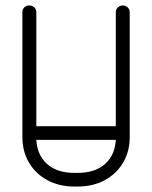

<svg xmlns="http://www.w3.org/2000/svg" viewBox="-20 -679 557 703"><path d="M404 -634Q404 -645 411.5 -652Q419 -659 430 -659Q440 -659 447.5 -652Q455 -645 455 -634V-178Q455 -124 430.5 -83Q406 -42 363 -19Q320 4 264 4H252Q197 4 154 -19Q111 -42 86.5 -83Q62 -124 62 -178V-634Q62 -645 69 -652Q76 -659 87 -659Q98 -659 105.5 -652Q113 -645 113 -634V-217H404ZM252 -46H264Q328 -46 364.5 -78.5Q401 -111 404 -167H113Q116 -111 152.5 -78.5Q189 -46 252 -46Z"/></svg>

Font: Libertine Sup
Style: Regular
Weight: 400
Designer: Bastien Sozeau
Foundry: NBR — Bastien Sozeau
Version: Version 2.003; ttfautohint (v1.8.4.7-5d5b);gftools[0.9.33]